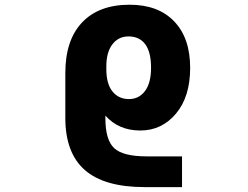

<svg xmlns="http://www.w3.org/2000/svg" viewBox="-20 -555 1040 805"><path d="M613.3 -270.5Q613.3 -336.9 588.9 -369.6Q564.5 -402.3 518.6 -402.3Q476.6 -402.3 451.2 -369.1Q425.8 -335.9 425.8 -276.4V-265.6Q425.8 -203.1 451.7 -171.4Q477.5 -139.6 520.5 -139.6Q562.5 -139.6 587.9 -173.3Q613.3 -207 613.3 -270.5ZM743.2 229.5H586.9Q417 229.5 335.4 157.7Q253.9 85.9 253.9 -60.5V-249Q253.9 -386.7 324.2 -460.9Q394.5 -535.2 523.4 -535.2Q643.6 -535.2 710.4 -465.3Q777.3 -395.5 777.3 -270.5Q777.3 -149.4 717.8 -78.6Q658.2 -7.8 568.4 -7.8Q477.5 -7.8 421.9 -70.3V-58.6Q421.9 32.2 459 66.4Q496.1 100.6 594.7 100.6H743.2Z"/></svg>

Font: Gen Shin Gothic Monospace Heavy
Style: Bold
Weight: 800
Designer: [Source Han Sans]
Ryoko NISHIZUKA  (kana & ideographs); Paul D. Hunt (Latin, Greek & Cyrillic); Wenlong ZHANG  (bopomofo
Version: Version 1.002.20150607